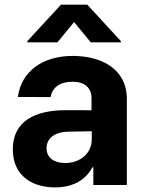

<svg xmlns="http://www.w3.org/2000/svg" viewBox="-20 -792 620 822"><path d="M215.9 10.3C296.5 10.3 348.7 -24.9 375.4 -75.6H379.6V0H523.1V-367.9C523.1 -497.9 413 -552.6 291.5 -552.6C160.9 -552.6 70.7 -485.1 56.5 -376.8L196.7 -376.4C204.2 -418.3 236.5 -442.1 290.8 -442.1C342.3 -442.1 371.8 -416.2 371.8 -371.4V-320L265.3 -320.3C131 -321 34.8 -274.1 34.8 -152.3C34.8 -44.4 111.9 10.3 215.9 10.3ZM96.9 -610.8H225.9L297.2 -697.4L368.6 -610.8H497.5V-615.8L353.7 -772H241.1L96.9 -615.8ZM179.3 -157.3C179.3 -199.9 214.1 -227.3 273.4 -228.3L372.9 -230.1V-195C372.9 -137.8 325.6 -94.1 259.2 -94.1C212.7 -94.1 179.3 -115.8 179.3 -157.3Z"/></svg>

Font: Margiela Sans
Style: Bold
Weight: 700
Designer: Stefan Endress, Andreas Faust
Version: Version 1.100;FEAKit 1.0